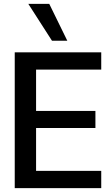

<svg xmlns="http://www.w3.org/2000/svg" viewBox="-20 -970 579 990"><path d="M56 0V-700H502V-611H166V-398H472V-310H166V-89H502V0ZM248 -760 126 -950H234L327 -760Z"/></svg>

Font: HostGroteskMedium
Style: Regular
Weight: 500
Designer: Doukan Karapınar based on Poppins by Indian Type Foundry, Jonny Pinhorn
Foundry: Element Type
Version: Version 1.001; ttfautohint (v1.8.4.7-5d5b)